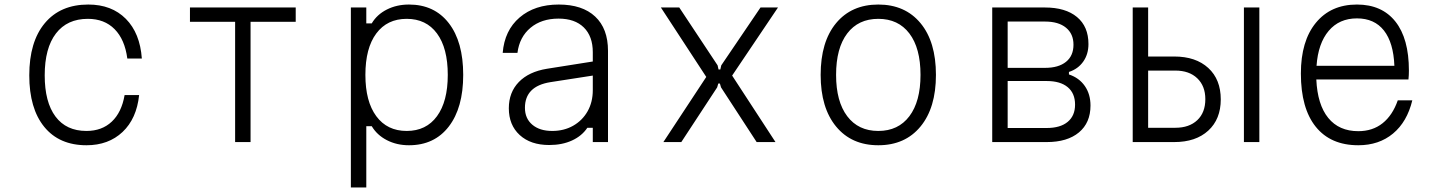

<svg xmlns="http://www.w3.org/2000/svg" viewBox="-20 -626 6340 846"><path d="M361 14Q241 14 175 -67Q109 -148 109 -294Q109 -442 177.5 -524Q246 -606 369 -606Q472 -606 534.5 -543Q597 -480 605 -368H541Q530 -452 485 -497.5Q440 -543 367 -543Q276 -543 226.5 -478.5Q177 -414 177 -294Q177 -176 224.5 -112.5Q272 -49 361 -49Q429 -49 472.5 -90Q516 -131 529 -207H593Q582 -103 520 -44.5Q458 14 361 14Z M1016 0V-530H817V-593H1283V-530H1084V0Z M1526 200V-593H1594V-523H1618Q1641 -562 1684.5 -584Q1728 -606 1782 -606Q1894 -606 1957.5 -524Q2021 -442 2021 -296Q2021 -151 1957.5 -68.5Q1894 14 1782 14Q1728 14 1684.5 -8.5Q1641 -31 1618 -70H1594V200ZM1772 -49Q1858 -49 1905.5 -114Q1953 -179 1953 -296Q1953 -414 1905.5 -478.5Q1858 -543 1772 -543Q1686 -543 1638 -478.5Q1590 -414 1590 -296Q1590 -179 1638 -114Q1686 -49 1772 -49Z M2568 -63Q2544 -27 2500.5 -7Q2457 13 2400 13Q2318 13 2270 -31Q2222 -75 2222 -149Q2222 -219 2266 -264.5Q2310 -310 2390 -323L2592 -355V-396Q2592 -466 2552.5 -505Q2513 -544 2441 -544Q2366 -544 2317.5 -503.5Q2269 -463 2260 -393H2195Q2203 -492 2269.5 -549Q2336 -606 2442 -606Q2546 -606 2602.5 -553Q2659 -500 2659 -402V0H2592V-63ZM2293 -151Q2293 -104 2325.5 -76.5Q2358 -49 2413 -49Q2465 -49 2505.5 -72Q2546 -95 2569 -135.5Q2592 -176 2592 -229V-293L2405 -264Q2293 -246 2293 -151Z M2903 0 3092 -287 2892 -593H2973L3142 -338L3146 -320H3154L3158 -338L3331 -593H3408L3206 -293L3397 0H3314L3157 -241L3152 -258H3145L3140 -241L2982 0Z M3850 14Q3732 14 3664 -68.5Q3596 -151 3596 -296Q3596 -442 3664 -524Q3732 -606 3850 -606Q3968 -606 4036 -524Q4104 -442 4104 -296Q4104 -151 4036 -68.5Q3968 14 3850 14ZM3850 -49Q3938 -49 3987 -114Q4036 -179 4036 -296Q4036 -414 3987 -478.5Q3938 -543 3850 -543Q3762 -543 3713 -478.5Q3664 -414 3664 -296Q3664 -179 3713 -114Q3762 -49 3850 -49Z M4352 0V-593H4584Q4675 -593 4725.5 -551Q4776 -509 4776 -432Q4776 -387 4753 -354.5Q4730 -322 4690 -309V-298Q4735 -283 4760 -247Q4785 -211 4785 -161Q4785 -85 4734 -42.5Q4683 0 4592 0ZM4420 -327H4585Q4644 -327 4677 -353.5Q4710 -380 4710 -429Q4710 -477 4677 -504Q4644 -531 4585 -531H4420ZM4420 -62H4592Q4652 -62 4684.5 -89Q4717 -116 4717 -165Q4717 -215 4684.5 -242Q4652 -269 4592 -269H4420Z M4971 0V-593H5039V-377H5154Q5249 -377 5304 -326.5Q5359 -276 5359 -188Q5359 -101 5304 -50.5Q5249 0 5154 0ZM5461 0V-593H5529V0ZM5039 -63H5159Q5220 -63 5255.5 -96.5Q5291 -130 5291 -189Q5291 -247 5255.5 -281Q5220 -315 5159 -315H5039Z M6203 -184Q6180 -89 6118 -37.5Q6056 14 5965 14Q5843 14 5777.5 -67.5Q5712 -149 5712 -302Q5712 -445 5778 -525.5Q5844 -606 5959 -606Q6069 -606 6128.5 -531Q6188 -456 6188 -315Q6188 -305 6187.5 -295Q6187 -285 6186 -276H5780Q5785 -165 5832.5 -106.5Q5880 -48 5965 -48Q6028 -48 6072 -83Q6116 -118 6139 -184ZM5959 -545Q5881 -545 5834.5 -490Q5788 -435 5781 -336H6124Q6120 -438 6078 -491.5Q6036 -545 5959 -545Z"/></svg>

Font: Martian Mono ExtraLight
Style: Regular
Weight: 200
Monospace: yes
Designer: Roman Shamin
Foundry: Evil Martians
Version: Version 1.000; ttfautohint (v1.8.4.7-5d5b)